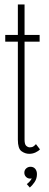

<svg xmlns="http://www.w3.org/2000/svg" viewBox="-20 -680 218 860"><path d="M111 9Q92.5 9 76.2 -2.8Q60 -14.5 60 -54.5V-493.5H3.5V-523.5H60V-660H90V-523.5H157.5V-493.5H90V-54.5Q90 -33 97.8 -26.5Q105.5 -20 113.5 -20Q124 -20 130.5 -24.8Q137 -29.5 141 -34.5L159 -11Q152.5 -3.5 139.2 2.8Q126 9 111 9ZM113.5 160 100 144.5Q105 141.5 113.2 132.5Q121.5 123.5 121.5 118Q120.5 120 115.5 120Q104 120 96.5 112.2Q89 104.5 89 93.5Q89 82 97.2 74.5Q105.5 67 116.5 67Q130 67 137.8 76.2Q145.5 85.5 145.5 100Q145.5 120 134.8 135.8Q124 151.5 113.5 160Z"/></svg>

Font: Imbue 10pt Thin
Style: Regular
Weight: 100
Designer: Tyler Finck
Foundry: Etcetera Type Company
Version: Version 1.102; ttfautohint (v1.8.3)